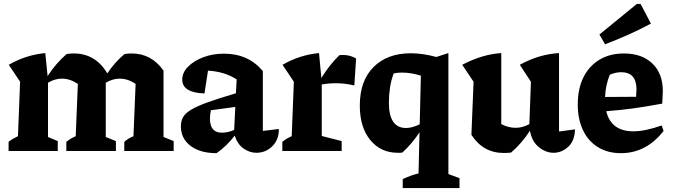

<svg xmlns="http://www.w3.org/2000/svg" viewBox="-20 -774 3447 984"><path d="M24 0V-47Q33 -55 45 -62Q57 -69 72 -76L83 -355L25 -442Q114 -493 212 -502L224 -384Q245 -417 269.5 -445Q294 -473 321 -497Q331 -499 340.5 -499.5Q350 -500 359 -500Q469 -500 530 -398Q568 -455 618 -497Q628 -499 637 -499.5Q646 -500 655 -500Q756 -500 818 -412V-72L870 -51V0H617V-47Q635 -64 664 -76L675 -344Q636 -371 593 -371Q558 -371 522 -350V-72L574 -51V0H320V-47Q340 -64 368 -76L379 -344Q339 -371 297 -371Q261 -371 226 -350V-72L276 -51V0Z M1090 11Q1006 11 956.5 -26.5Q907 -64 907 -127Q907 -154 918.5 -174Q930 -194 960 -212Q990 -230 1045.5 -250Q1101 -270 1189 -296L1193 -367Q1131 -407 1046 -412L1028 -295Q914 -299 914 -366Q914 -402 943.5 -432Q973 -462 1021.5 -480.5Q1070 -499 1128 -499Q1252 -499 1327 -410V-103L1409 -113Q1410 -59 1376 -25Q1342 9 1294 9Q1259 9 1228 -13Q1197 -35 1183 -79Q1163 -53 1140.5 -31Q1118 -9 1090 11ZM1056 -166Q1056 -94 1117 -94Q1148 -94 1180 -108L1186 -226L1061 -209Q1056 -188 1056 -166Z M1427 0V-47Q1437 -56 1449 -63Q1461 -70 1475 -76L1486 -355L1428 -442Q1517 -493 1615 -502L1627 -374Q1667 -440 1719 -491Q1766 -497 1805 -474L1796 -336Q1711 -356 1629 -341V-77L1731 -51V0Z M2019 9Q1931 9 1877.5 -56.5Q1824 -122 1824 -233Q1824 -360 1894.5 -430.5Q1965 -501 2085 -501Q2147 -501 2216 -482L2278 -502V118L2335 139V190H2044V144Q2063 135 2082.5 127.5Q2102 120 2125 115L2130 -96Q2112 -68 2089.5 -41.5Q2067 -15 2042 8Q2036 9 2030.5 9Q2025 9 2019 9ZM1973 -248Q1973 -118 2061 -118Q2092 -118 2131 -137L2137 -386Q2088 -402 2039 -402Q2018 -402 1998 -398Q1985 -365 1979 -326.5Q1973 -288 1973 -248Z M2396 -83 2407 -355 2349 -442Q2452 -496 2549 -502V-138Q2585 -119 2623 -119Q2658 -119 2693 -138L2701 -355L2644 -442Q2742 -496 2845 -502V-100L2927 -111Q2925 -51 2891.5 -21Q2858 9 2817 9Q2778 9 2742 -19.5Q2706 -48 2696 -104Q2654 -39 2599 8Q2589 9 2580 9.5Q2571 10 2562 10Q2456 10 2396 -83Z M3162 11Q3095 11 3045 -19.5Q2995 -50 2968 -106.5Q2941 -163 2941 -239Q2941 -318 2969.5 -376.5Q2998 -435 3051.5 -467.5Q3105 -500 3177 -500Q3270 -500 3323.5 -448.5Q3377 -397 3377 -307L3374 -243Q3289 -227 3221.5 -218Q3154 -209 3087 -204Q3112 -101 3226 -101Q3287 -101 3371 -131L3381 -103Q3292 11 3162 11ZM3105 -391Q3083 -335 3081 -277L3240 -278L3242 -316Q3242 -404 3163 -404Q3136 -404 3105 -391ZM3081 -547 3052 -597 3244 -754H3263L3316 -653Q3258 -622 3199.5 -596Q3141 -570 3081 -547Z"/></svg>

Font: Piazzolla
Style: Bold
Weight: 700
Designer: Juan Pablo del Peral
Foundry: Huerta Tipografica
Version: Version 1.330